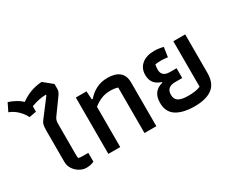

<svg xmlns="http://www.w3.org/2000/svg" viewBox="-134 -1137 1828 1528"><g transform="rotate(-30 780.5 -373.0)"><path d="M170 -119V-408Q170 -442 175 -461Q180 -480 196 -499L310 -649V-657Q244 -656 174 -629V-579L108 -567Q92 -603 56.5 -637Q21 -671 -19 -685L17 -758Q94 -732 136 -691Q180 -723 227 -740.5Q274 -758 331 -762L412 -696V-650Q412 -626 392 -599L291 -459Q283 -446 280.5 -433.5Q278 -421 278 -397V-127Q278 -101 281 -91Q298 -87 326 -87H371V-6Q339 9 300 9Q270 9 239.5 -8Q209 -25 189.5 -54.5Q170 -84 170 -119Z M505 -518H603L608 -441H616Q651 -482 697 -505Q743 -528 799 -528Q871 -528 908.5 -496.5Q946 -465 946 -403V0H837V-418Q809 -428 766 -428Q723 -428 686 -413Q649 -398 614 -370V0H505Z M1064 -146Q1064 -252 1160 -276V-282Q1116 -296 1094.5 -324Q1073 -352 1073 -397Q1073 -457 1115 -492.5Q1157 -528 1229 -528Q1269 -528 1313 -517L1300 -429Q1265 -434 1240 -434Q1214 -434 1185 -430Q1180 -403 1180 -385Q1180 -352 1198.5 -335.5Q1217 -319 1256 -319H1316V-229H1251Q1171 -229 1171 -158Q1171 -117 1199.5 -99.5Q1228 -82 1289 -82Q1361 -82 1401 -100V-518H1510V-165Q1510 -69 1454 -26.5Q1398 16 1291 16Q1185 16 1124.5 -22.5Q1064 -61 1064 -146Z"/></g></svg>

Font: Athiti SemiBold
Style: Regular
Weight: 600
Designer: CadsonDemak Team
Foundry: CadsonDemak
Version: Version 1.033